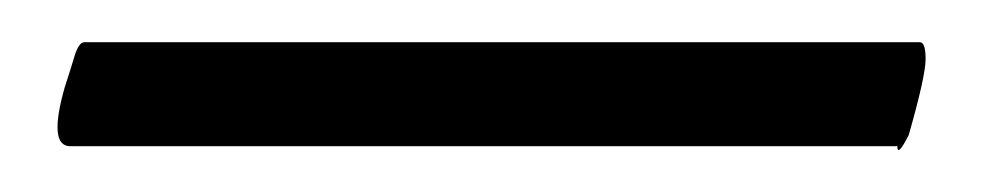

<svg xmlns="http://www.w3.org/2000/svg" viewBox="-20 -32 468 91"><path d="M13.3 37.3Q2.7 37.3 10.7 9.3Q13.3 1.3 15.3 -5.3Q17.3 -12 20 -12H416Q418.7 -12 418.7 -4Q418.7 4 410.7 32Q405.3 42.7 405.3 37.3Z"/></svg>

Font: Ramaraja
Style: Regular
Weight: 400
Designer: Appaji Ambarisha Darbha
Foundry: Andhrapradesh Society for Knowledge Networks
Version: Version 1.0.4; ttfautohint (v1.2.25-373a) -l 7 -r 28 -G 50 -